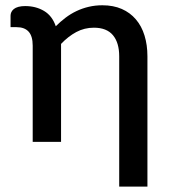

<svg xmlns="http://www.w3.org/2000/svg" viewBox="-20 -538 640 728"><path d="M539 169.5V-324.5C539 -353.2 535.3 -379.4 528 -403.2C520.7 -427.1 509.8 -447.5 495.2 -464.5C480.8 -481.5 462.9 -494.7 441.8 -504C420.6 -513.3 396 -518 368 -518C350 -518 332.8 -516.1 316.5 -512.2C300.2 -508.4 284.7 -503 270 -496C255.3 -489 241.5 -480.6 228.5 -470.8C215.5 -460.9 203.2 -450.2 191.5 -438.5C182.5 -464.8 167.7 -484.2 147 -496.5C126.3 -508.8 102.5 -515 75.5 -515C65.5 -515 56.9 -514 49.8 -512C42.6 -510 36.8 -507.3 32.5 -503.8C28.2 -500.3 25 -496.3 23 -492C21 -487.7 20 -483.2 20 -478.5V-435H43C63 -435 78.2 -429.3 88.5 -418C98.8 -406.7 104 -389 104 -365V0H211.5V-371.5C229.5 -390.5 248.8 -405.5 269.2 -416.5C289.8 -427.5 312 -433 336 -433C368.3 -433 392.4 -423.5 408.3 -404.5C424.1 -385.5 432 -358.8 432 -324.5V169.5Z"/></svg>

Font: Lato Semibold
Style: Regular
Weight: 600
Designer: Lukasz Dziedzic
Foundry: tyPoland Lukasz Dziedzic
Version: Version 2.006; 2014-01-15